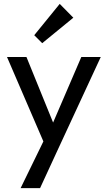

<svg xmlns="http://www.w3.org/2000/svg" viewBox="-20 -768 554 987"><path d="M197 -546 357 -677 287 -748 156 -587ZM86 199H186L276 4L498 -475H398L253 -138L116 -475H16L203 -41Z"/></svg>

Font: Outfit
Style: Regular
Weight: 400
Designer: Rodrigo Fuenzalida
Foundry: fragTYPE
Version: Version 1.100;gftools[0.9.27]